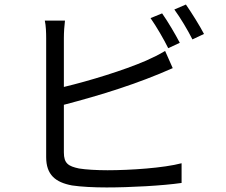

<svg xmlns="http://www.w3.org/2000/svg" viewBox="-20 -808 996 848"><path d="M183.9 -639.9V-114C183.9 -35.9 224.8 -2.8 297.9 11C337 17 394.9 19.9 451 19.9C555 19.9 698.9 12.1 782 0V-87C703.1 -66.1 555.8 -56.1 454.9 -56.1C408 -56.1 358.7 -58.9 328.8 -63.9C282 -73.9 262.1 -85.9 262.1 -134.9V-345.2C426.1 -388.1 588.1 -438.2 742.9 -507.1L709.2 -583.1C683.2 -567.1 654.8 -553.3 625 -540.1C525.9 -497.2 375 -451 262.1 -424V-639.9C262.1 -665.8 264.2 -695 267 -717H177.9C182.9 -695 183.9 -663 183.9 -639.9ZM829.9 -633.9 881 -658C862.9 -693.2 826 -752.1 801.1 -788L750 -766C777 -729 808.9 -675.8 829.9 -633.9ZM644.9 -728C670.8 -691.1 703.8 -634.2 723 -595.2L774.1 -619C754.3 -657 720.2 -714.8 696 -748.9Z"/></svg>

Font: Karasuma Gothic
Style: Regular
Weight: 400
Designer: Rasmus Andersson, Ryoko Nishizuka
Foundry: Genbu
Version: Version 1.00